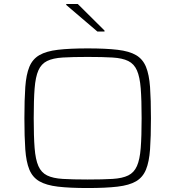

<svg xmlns="http://www.w3.org/2000/svg" viewBox="-20 -940 884 968"><path d="M422 8Q331 8 272 1Q213 -6 178.5 -26Q144 -46 128 -85Q112 -124 107.5 -187Q103 -250 103 -344Q103 -438 107.5 -501Q112 -564 128 -603Q144 -642 178.5 -662Q213 -682 272 -689Q331 -696 422 -696Q513 -696 572.5 -689Q632 -682 666 -662Q700 -642 716 -603Q732 -564 736.5 -501Q741 -438 741 -344Q741 -250 736.5 -187Q732 -124 716 -85Q700 -46 666 -26Q632 -6 572.5 1Q513 8 422 8ZM422 -35Q498 -35 547.5 -38Q597 -41 626.5 -55.5Q656 -70 670.5 -103Q685 -136 689.5 -194Q694 -252 694 -344Q694 -436 689.5 -494Q685 -552 670.5 -585Q656 -618 626.5 -632.5Q597 -647 547.5 -650Q498 -653 422 -653Q346 -653 296.5 -650Q247 -647 217.5 -632.5Q188 -618 173.5 -585Q159 -552 154.5 -494Q150 -436 150 -344Q150 -252 154.5 -194Q159 -136 173.5 -103Q188 -70 217.5 -55.5Q247 -41 296.5 -38Q346 -35 422 -35ZM471 -781 314 -915V-920H372L507 -786V-781Z"/></svg>

Font: Saira Expanded ExtraLight
Style: Regular
Weight: 250
Width: 7
Designer: Hector Gatti with collaboration of the Omnibus-Type team
Foundry: Omnibus-Type
Version: Version 1.101